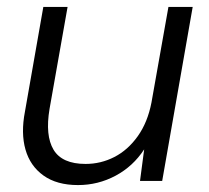

<svg xmlns="http://www.w3.org/2000/svg" viewBox="-20 -522 603 554"><path d="M205 12Q144 12 105.5 -15.5Q67 -43 53.5 -90.5Q40 -138 52 -200L105 -502H175L123 -208Q110 -131 134.5 -90Q159 -49 227 -49Q271 -49 310 -69Q349 -89 377.5 -129Q406 -169 417 -226L466 -502H536L448 0H384L396 -91Q364 -42 313.5 -15Q263 12 205 12Z"/></svg>

Font: DM Sans 16pt Light
Style: Italic
Weight: 300
Italic angle: -10°
Version: Version 4.004;gftools[0.9.30]